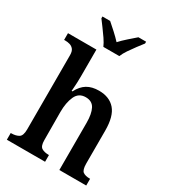

<svg xmlns="http://www.w3.org/2000/svg" viewBox="-225 -1072 1061 1188"><g transform="rotate(30 305.0 -478.0)"><path d="M18 0V-48H23Q53 -48 74 -60Q95 -72 95 -118V-648Q95 -676 84 -689.5Q73 -703 57 -707.5Q41 -712 26 -712H16V-760H219V-567Q219 -546 218 -522.5Q217 -499 215.5 -482Q214 -465 214 -462H220Q243 -507 277 -527.5Q311 -548 361 -548Q436 -548 476.5 -501.5Q517 -455 517 -353V-119Q517 -72 534 -60Q551 -48 582 -48H585V0H393V-337Q393 -401 374.5 -436.5Q356 -472 310 -472Q260 -472 239.5 -426.5Q219 -381 219 -314L220 -114Q220 -71 239 -59.5Q258 -48 289 -48H291V0ZM248 -796Q238 -819 220 -845.5Q202 -872 182.5 -898Q163 -924 149 -943V-956H204Q226 -937 254.5 -911Q283 -885 304 -862Q325 -885 354.5 -911Q384 -937 406 -956H461V-943Q446 -924 426.5 -898Q407 -872 389 -845.5Q371 -819 362 -796Z"/></g></svg>

Font: Noto Serif SemiCondensed SemiBold
Style: Regular
Weight: 600
Width: 4
Designer: Monotype Design Team
Foundry: Monotype Imaging Inc.
Version: Version 2.013; ttfautohint (v1.8.4.7-5d5b)